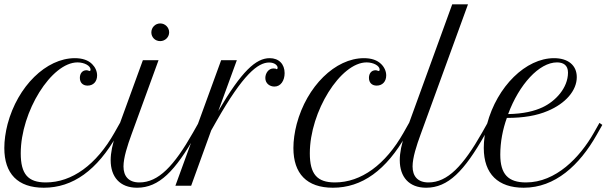

<svg xmlns="http://www.w3.org/2000/svg" viewBox="-37 -856 2796 885"><path d="M366.7 -461.4C393.1 -461.4 410.6 -480 410.6 -508.3C410.6 -527.3 402.3 -545.9 387.7 -560.5C369.6 -578.6 342.8 -587.9 308.1 -587.9C175.8 -587.9 44.4 -458.5 -2 -284.2C-11.7 -246.6 -17.1 -208.5 -17.1 -173.8C-17.1 -55.7 44.4 9.3 165 9.3C298.3 9.3 410.6 -70.3 503.9 -235.4L529.3 -280.3L516.1 -289.6L490.7 -244.6C407.2 -96.7 294.9 -15.1 174.3 -15.1C92.3 -15.1 58.6 -53.2 58.6 -149.4C58.6 -341.8 200.2 -568.4 320.3 -568.4C352.1 -568.4 380.4 -552.7 380.4 -535.2C380.4 -531.2 378.9 -528.8 376 -528.8C375 -528.8 374 -528.8 370.6 -530.3C367.2 -531.7 364.3 -532.2 361.3 -532.2C343.3 -532.2 331.1 -518.1 331.1 -497.1C331.1 -475.1 344.7 -461.4 366.7 -461.4Z M497.1 -236.8C481.4 -192.9 473.1 -151.4 473.1 -117.7C473.1 -41 515.1 9.3 594.7 9.3C696.3 9.3 770.5 -67.4 865.7 -235.4L891.1 -280.3L877.9 -289.6L852.5 -244.6C765.1 -90.8 693.4 -15.1 605.5 -15.1C555.7 -15.1 532.2 -43.9 532.2 -88.9C532.2 -129.4 550.8 -186 569.3 -236.8L693.8 -578.6H621.6ZM660.6 -706.5C660.6 -684.1 678.2 -666.5 701.2 -666.5C724.1 -666.5 742.7 -684.6 742.7 -707C742.7 -729.5 724.1 -748 701.7 -748C678.7 -748 660.6 -729.5 660.6 -706.5Z M1242.7 -543.9C1242.7 -540 1241.2 -537.1 1238.8 -537.1C1237.3 -537.1 1234.9 -538.6 1233.4 -539.6C1231 -540 1226.6 -540.5 1223.1 -540.5C1200.7 -540.5 1186 -518.1 1186 -496.6C1186 -470.7 1207 -457 1228 -457C1257.3 -457 1274.9 -484.9 1274.9 -519C1274.9 -560.1 1249 -587.9 1206.1 -587.9C1142.6 -587.9 1076.7 -527.8 969.2 -344.2L1054.7 -578.6H982.4L771.5 0H844.2L936.5 -254.9L960.9 -297.9C1083.5 -513.7 1151.9 -567.9 1203.6 -567.9C1229 -567.9 1242.7 -554.2 1242.7 -543.9Z M1699.2 -461.4C1725.6 -461.4 1743.2 -480 1743.2 -508.3C1743.2 -527.3 1734.9 -545.9 1720.2 -560.5C1702.1 -578.6 1675.3 -587.9 1640.6 -587.9C1508.3 -587.9 1377 -458.5 1330.6 -284.2C1320.8 -246.6 1315.4 -208.5 1315.4 -173.8C1315.4 -55.7 1377 9.3 1497.6 9.3C1630.9 9.3 1743.2 -70.3 1836.4 -235.4L1861.8 -280.3L1848.6 -289.6L1823.2 -244.6C1739.7 -96.7 1627.4 -15.1 1506.8 -15.1C1424.8 -15.1 1391.1 -53.2 1391.1 -149.4C1391.1 -341.8 1532.7 -568.4 1652.8 -568.4C1684.6 -568.4 1712.9 -552.7 1712.9 -535.2C1712.9 -531.2 1711.4 -528.8 1708.5 -528.8C1707.5 -528.8 1706.5 -528.8 1703.1 -530.3C1699.7 -531.7 1696.8 -532.2 1693.8 -532.2C1675.8 -532.2 1663.6 -518.1 1663.6 -497.1C1663.6 -475.1 1677.2 -461.4 1699.2 -461.4Z M1829.6 -236.8C1813.5 -192.4 1805.7 -151.4 1805.7 -117.7C1805.7 -41 1847.7 9.3 1927.2 9.3C2028.8 9.3 2103 -67.4 2198.2 -235.4L2223.6 -280.3L2210.4 -289.6L2185.1 -244.6C2097.7 -90.8 2025.9 -15.1 1938 -15.1C1888.2 -15.1 1864.7 -43.9 1864.7 -88.9C1864.7 -129.4 1883.3 -186 1901.9 -236.8L2120.1 -835.9H2047.4Z M2377 9.3C2521.5 9.3 2633.8 -93.8 2713.9 -235.4L2739.3 -280.3L2726.1 -289.6L2700.7 -244.6C2635.7 -129.9 2524.9 -15.1 2387.7 -15.1C2305.7 -15.1 2269 -52.7 2269 -143.1C2269 -201.7 2280.3 -259.8 2299.3 -312.5C2377 -312.5 2437.5 -323.2 2487.8 -344.7C2569.8 -378.9 2621.6 -438.5 2621.6 -500.5C2621.6 -555.2 2581.5 -587.9 2516.6 -587.9C2387.2 -587.9 2254.4 -458.5 2208 -284.2C2197.8 -245.6 2192.9 -207.5 2192.9 -174.3C2192.9 -53.2 2259.8 9.3 2377 9.3ZM2530.3 -568.4C2558.6 -568.4 2581.1 -556.2 2581.1 -521.5C2581.1 -450.7 2523.4 -389.2 2463.4 -361.3C2425.8 -343.8 2376.5 -331.5 2305.2 -330.1C2355.5 -466.3 2448.2 -568.4 2530.3 -568.4Z"/></svg>

Font: Petit Formal Script
Style: Regular
Weight: 400
Designer: Pablo Impallari, Brenda Gallo, Rodrigo Fuenzalida
Foundry: Pablo Impallari, Brenda Gallo, Rodrigo Fuenzalida
Version: Version 1.001